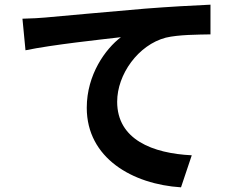

<svg xmlns="http://www.w3.org/2000/svg" viewBox="-20 -763 1040 821"><path d="M76 -683 89 -548C204 -572 412 -594 497 -604C431 -554 351 -444 351 -302C351 -87 547 25 754 38L800 -99C633 -107 481 -166 481 -328C481 -445 571 -571 689 -602C743 -615 828 -615 880 -616V-743C810 -740 702 -734 600 -726C419 -710 256 -696 173 -688C154 -686 116 -684 76 -683Z"/></svg>

Font: Noto Sans Japanese Bold
Style: Bold
Weight: 700
Designer: Ryoko NISHIZUKA (kana & ideographs); Paul D. Hunt (Latin, Greek & Cyrillic); Wenlong ZHANG (bopomofo); Sandoll Communica
Foundry: Adobe Systems Incorporated
Version: Version 1.000;PS 1;hotconv 1.0.78;makeotf.lib2.5.61930